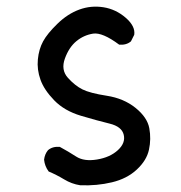

<svg xmlns="http://www.w3.org/2000/svg" viewBox="-20 -548 540 572"><path d="M218.8 3.9Q193.4 0 170.9 -13.7Q148.4 -27.3 125 -37.1Q113.3 -52.7 111.3 -72.3Q113.3 -88.9 123 -100.6Q136.7 -112.3 158.2 -110.4Q183.6 -96.7 207 -81.5Q230.5 -66.4 269 -72.8Q307.6 -79.1 331.1 -100.6Q354.5 -122.1 348.6 -146.5Q342.8 -170.9 306.6 -179.7Q270.5 -188.5 221.2 -203.1Q171.9 -217.8 141.6 -249Q111.3 -280.3 100.6 -310.5Q89.8 -340.8 92.8 -371.1Q95.7 -401.4 108.4 -424.8Q121.1 -448.2 151.4 -477.5Q181.6 -506.8 216.3 -519.5Q251 -532.2 288.1 -526.4Q325.2 -520.5 354.5 -495.1Q383.8 -469.7 379.9 -444.3L370.1 -424.8Q356.4 -413.1 335 -415Q285.2 -452.1 257.3 -447.8Q229.5 -443.4 207.5 -425.3Q185.5 -407.2 173.3 -373.5Q161.1 -339.8 182.1 -316.4Q203.1 -293 225.6 -281.7Q248 -270.5 298.3 -262.7Q348.6 -254.9 383.8 -226.6Q418.9 -198.2 424.8 -166Q430.7 -133.8 423.8 -102.1Q417 -70.3 387.7 -43Q358.4 -15.6 313.5 -4.9Q268.6 5.9 218.8 3.9Z"/></svg>

Font: NaikaiFont
Style: Regular-Lite
Weight: 400
Version: Version 1.67